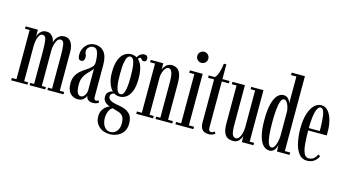

<svg xmlns="http://www.w3.org/2000/svg" viewBox="-102 -1150 3240 1800"><g transform="rotate(15 1518.0 -250.5)"><path d="M16.5 0V-23H61.5V-500.5H16.5V-523.5H135.5V-455Q137.5 -466.5 146.8 -483.5Q156 -500.5 173.8 -513.8Q191.5 -527 219.5 -527Q247.5 -527 265.2 -512.5Q283 -498 291.8 -478.5Q300.5 -459 301 -443Q304.5 -461.5 316 -481Q327.5 -500.5 347 -513.8Q366.5 -527 394.5 -527Q438 -527 460 -491.2Q482 -455.5 482 -400V-23H524.5V0H368V-23H407V-343Q407 -412 400.8 -450.5Q394.5 -489 366 -489Q347.5 -489 334.8 -470.8Q322 -452.5 315.2 -425.5Q308.5 -398.5 307.5 -371.5V-23H347V0H195V-23H233V-343Q233 -412 226.5 -450.5Q220 -489 191 -489Q173 -489 161 -470.2Q149 -451.5 143 -424Q137 -396.5 136.5 -370.5V-23H174.5V0Z M664 10.5Q620.5 10.5 590.5 -20.8Q560.5 -52 560.5 -116.5Q560.5 -164 578.5 -195Q596.5 -226 623 -247Q649.5 -268 675.8 -285Q702 -302 720 -320.5Q738 -339 738 -365.5Q738 -422.5 725.8 -462Q713.5 -501.5 680 -501.5Q655.5 -501.5 638.2 -484.5Q621 -467.5 621 -444.5Q621 -427 627.8 -416.5Q634.5 -406 634.5 -387.5Q634.5 -369.5 626.5 -358Q618.5 -346.5 602 -346.5Q570 -346.5 570 -397.5Q570 -451 603.8 -489.2Q637.5 -527.5 692 -527.5Q745.5 -527.5 779.2 -487.8Q813 -448 813 -359V-58Q813 -37 818.2 -29.2Q823.5 -21.5 832.5 -21.5Q839.5 -21.5 845.5 -25Q851.5 -28.5 854.5 -31.5L867 -12Q861 -5.5 845.5 0.5Q830 6.5 809 6.5Q780.5 6.5 763 -7.2Q745.5 -21 744 -46Q741.5 -36 732.5 -22.8Q723.5 -9.5 706.8 0.5Q690 10.5 664 10.5ZM686 -24Q701.5 -24 713.2 -36Q725 -48 731.5 -64.8Q738 -81.5 738 -96V-313.5Q737 -299.5 721.8 -284.2Q706.5 -269 687.2 -248.8Q668 -228.5 653.2 -199Q638.5 -169.5 638.5 -126.5Q638.5 -77 649.5 -50.5Q660.5 -24 686 -24Z M1039.5 249Q973.5 249 932.8 211.2Q892 173.5 892 116Q892 79 906.2 54.2Q920.5 29.5 939.5 15.8Q958.5 2 973 -1.5Q967 -3 950.5 -11Q934 -19 919.8 -35.8Q905.5 -52.5 905.5 -80Q905.5 -111 924.5 -126.8Q943.5 -142.5 958 -144Q964 -144.5 966 -144Q956.5 -151.5 943.2 -172.2Q930 -193 919.8 -228.8Q909.5 -264.5 909.5 -316.5Q909.5 -396.5 929 -442.5Q948.5 -488.5 978.8 -508Q1009 -527.5 1040.5 -527.5Q1072.5 -527.5 1097.5 -512.5Q1105.5 -532.5 1123.5 -545Q1141.5 -557.5 1161.5 -557.5Q1180 -557.5 1188.2 -548.2Q1196.5 -539 1196.5 -524.5Q1196.5 -494 1169 -494Q1158 -494 1152.5 -499.5Q1147 -505 1142.8 -510.8Q1138.5 -516.5 1130.5 -516.5Q1117.5 -516.5 1114 -500Q1140.5 -475 1153.5 -430.5Q1166.5 -386 1166.5 -325.5Q1166.5 -247 1147.8 -201Q1129 -155 1099.5 -135.2Q1070 -115.5 1038.5 -115.5Q1014 -115.5 1000.2 -121.2Q986.5 -127 984 -129Q982.5 -129.5 980 -129.5Q971 -129.5 958.8 -120.2Q946.5 -111 946.5 -93Q946.5 -70 970.5 -56Q994.5 -42 1052.5 -33Q1121 -22.5 1155.5 9.5Q1190 41.5 1190 106Q1190 156.5 1167 188Q1144 219.5 1109.2 234.2Q1074.5 249 1039.5 249ZM1038.5 -139Q1052.5 -139 1064.2 -152.8Q1076 -166.5 1083 -206Q1090 -245.5 1090 -323.5Q1090 -397.5 1083.2 -436.5Q1076.5 -475.5 1065 -489.8Q1053.5 -504 1039.5 -504Q1025.5 -504 1013.5 -489.5Q1001.5 -475 994 -435.5Q986.5 -396 986.5 -321Q986.5 -244.5 994 -205.5Q1001.5 -166.5 1013.2 -152.8Q1025 -139 1038.5 -139ZM1039.5 227Q1078.5 227 1100.8 197.2Q1123 167.5 1123 125.5Q1123 79 1108 56.2Q1093 33.5 1060.5 24Q1042.5 19 1026.8 13.8Q1011 8.5 1004 6.5Q980 19 967.8 49.5Q955.5 80 955.5 114.5Q955.5 142 964.5 168Q973.5 194 992 210.5Q1010.5 227 1039.5 227Z M1230.5 0V-23H1278.5V-500.5H1230.5V-523.5H1352.5V-461Q1358 -481.5 1379.5 -504.5Q1401 -527.5 1437.5 -527.5Q1461 -527.5 1483 -516Q1505 -504.5 1519 -471.8Q1533 -439 1533 -374.5V-23H1580V0H1417.5V-23H1458V-365.5Q1458 -432.5 1447 -462.8Q1436 -493 1412 -493Q1396 -493 1383 -476.2Q1370 -459.5 1362 -435.5Q1354 -411.5 1353.5 -390V-23H1394V0Z M1696.5 -619.5Q1673.5 -619.5 1658 -635Q1642.5 -650.5 1642.5 -673Q1642.5 -695.5 1658 -711.2Q1673.5 -727 1696.5 -727Q1718 -727 1733.8 -711.2Q1749.5 -695.5 1749.5 -673Q1749.5 -650.5 1733.8 -635Q1718 -619.5 1696.5 -619.5ZM1610.5 0V-23H1660V-500.5H1610.5V-523.5H1735V-23H1785V0Z M1933.5 9Q1913.5 9 1894.5 1.8Q1875.5 -5.5 1863.5 -26Q1851.5 -46.5 1851.5 -85.5V-500.5H1793.5V-523.5H1851.5Q1863.5 -530.5 1873.8 -552.5Q1884 -574.5 1891.2 -604.8Q1898.5 -635 1902 -666.5H1926.5V-523.5H1995.5V-500.5H1926.5V-50Q1926.5 -30 1934.8 -23Q1943 -16 1951.5 -16Q1962 -16 1970.5 -21Q1979 -26 1982.5 -30.5L1996 -12.5Q1986 -3.5 1970.2 2.8Q1954.5 9 1933.5 9Z M2171.5 11Q2142.5 11 2119.5 -0.5Q2096.5 -12 2083.2 -43.8Q2070 -75.5 2070 -136V-500H2024V-523H2145V-142Q2145 -70.5 2156.2 -45.5Q2167.5 -20.5 2190 -20.5Q2209.5 -20.5 2222.8 -39Q2236 -57.5 2243 -86Q2250 -114.5 2250 -143.5V-500H2206V-523H2325V-23H2368V0H2255.5L2253.5 -60.5Q2248.5 -37.5 2229.2 -13.2Q2210 11 2171.5 11Z M2524.5 10Q2491.5 10 2464.5 -16Q2437.5 -42 2421.2 -101Q2405 -160 2405 -259Q2405 -355.5 2421 -414.5Q2437 -473.5 2463 -500.2Q2489 -527 2519.5 -527Q2544 -527 2558.8 -515.2Q2573.5 -503.5 2580.8 -488.8Q2588 -474 2590 -464V-726.5H2538V-750H2666.5V-23H2718.5V0H2596.5L2593 -63Q2591.5 -50 2584 -32.8Q2576.5 -15.5 2561.8 -2.8Q2547 10 2524.5 10ZM2536 -23.5Q2552 -23.5 2563.5 -42.2Q2575 -61 2581.8 -89.8Q2588.5 -118.5 2590 -147.5V-388.5Q2588 -412.5 2580.5 -435.8Q2573 -459 2561.2 -474.2Q2549.5 -489.5 2534.5 -489.5Q2514 -489.5 2502.8 -456.2Q2491.5 -423 2487 -369.8Q2482.5 -316.5 2482.5 -257Q2482.5 -188 2487.2 -135.2Q2492 -82.5 2503.8 -53Q2515.5 -23.5 2536 -23.5Z M2888 10.5Q2839.5 10.5 2809.5 -27.8Q2779.5 -66 2765.5 -128.5Q2751.5 -191 2751.5 -263Q2751.5 -352.5 2770.8 -411.2Q2790 -470 2820.8 -498.8Q2851.5 -527.5 2886 -527.5Q2927 -527.5 2954 -495.2Q2981 -463 2994.5 -412Q3008 -361 3008 -304Q3008 -294.5 3008 -285Q3008 -275.5 3007.5 -266.5H2827.5Q2828 -196.5 2832.8 -139.5Q2837.5 -82.5 2852.5 -48.8Q2867.5 -15 2897 -15Q2931.5 -15 2951 -34.2Q2970.5 -53.5 2978 -74L2998 -62Q2987.5 -33.5 2959 -11.5Q2930.5 10.5 2888 10.5ZM2886 -504.5Q2860 -504.5 2844.2 -451.5Q2828.5 -398.5 2827.5 -289.5H2934Q2934 -390.5 2924 -447.5Q2914 -504.5 2886 -504.5Z"/></g></svg>

Font: Imbue 50pt
Style: Regular
Weight: 400
Designer: Tyler Finck
Foundry: Etcetera Type Company
Version: Version 1.102; ttfautohint (v1.8.3)